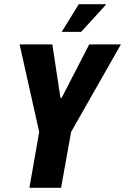

<svg xmlns="http://www.w3.org/2000/svg" viewBox="-20 -901 600 921"><path d="M121 0 168 -268 74 -688H231L270 -432H276L408 -688H560L321 -268L273 0ZM276 -748 358 -881H487V-877L369 -748Z"/></svg>

Font: Archivo ExtraCondensed ExtraBold
Style: Italic
Weight: 800
Width: 2
Italic angle: -10°
Designer: Hector Gatti
Foundry: Omnibus-Type
Version: Version 2.001